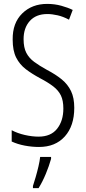

<svg xmlns="http://www.w3.org/2000/svg" viewBox="-20 -744 441 985"><path d="M361 -191Q361 -98 312.5 -44Q264 10 180 10Q144 10 107 3Q70 -4 40 -18V-76Q70 -60 107.5 -51.5Q145 -43 178 -43Q241 -43 273 -83.5Q305 -124 305 -187Q305 -228 292.5 -254Q280 -280 253.5 -300.5Q227 -321 185 -343Q144 -365 112.5 -389Q81 -413 63 -448.5Q45 -484 45 -541Q44 -626 94 -675Q144 -724 222 -724Q260 -724 294.5 -714.5Q329 -705 353 -693L334 -643Q304 -659 275.5 -665.5Q247 -672 223 -672Q165 -672 133 -636.5Q101 -601 101 -543Q101 -500 115 -473Q129 -446 155.5 -426.5Q182 -407 220 -386Q266 -362 297 -336.5Q328 -311 344.5 -276.5Q361 -242 361 -191ZM242 71Q232 107 215 148Q198 189 178 221H149V210Q155 192 163 164.5Q171 137 177.5 109Q184 81 186 61H242Z"/></svg>

Font: Noto Sans Lao UI ExtCond Light
Style: Regular
Weight: 300
Width: 2
Designer: Monotype Design Team
Foundry: Monotype Imaging Inc.
Version: Version 2.000; ttfautohint (v1.8.4.7-5d5b)